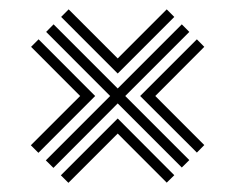

<svg xmlns="http://www.w3.org/2000/svg" viewBox="-20 -572 507 414"><path d="M78.8 -226.2 217.5 -365 79.5 -503.2 95.5 -519.5 233.8 -381.2 372 -519.5 388.2 -503.2 250 -365 388.2 -226.8 372 -210.8 233.8 -349 95.2 -210ZM46.5 -258.8 152.8 -365 47 -471 63.2 -487.2 185.2 -365 62.8 -242.5ZM111.8 -535.5 128 -551.8 233.8 -446 339.5 -551.8 355.8 -535.5 233.8 -413.5ZM111.2 -194 233.8 -316.5 355.8 -194.2 339.5 -178.2 233.8 -284 127.5 -177.8ZM282.2 -365 404.5 -487.2 420.5 -471 314.8 -365 420.5 -259.2 404.5 -243Z"/></svg>

Font: Big Shoulders Inline Text Thin
Style: Bold
Weight: 700
Version: Version 2.002